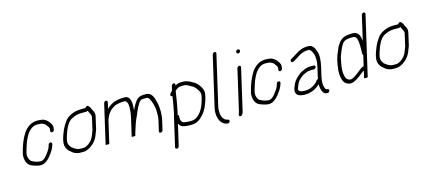

<svg xmlns="http://www.w3.org/2000/svg" viewBox="-66 -1283 4599 2081"><g transform="rotate(-15 2234.0 -243.0)"><path d="M480.6 -332 482 -338C490.7 -375.4 479.7 -392.5 464.6 -414C449.5 -435.5 441.1 -445.9 418 -459L405.6 -466C399 -469.3 390.5 -471.3 380 -472C364.8 -474.4 350.6 -476 333.9 -476C260.9 -476 211.2 -435.7 175.9 -385C137.2 -326.4 107.6 -249.5 88.6 -167C86.1 -156.3 85.2 -145.3 85.9 -134C86.5 -103.5 93.3 -73.7 107.7 -55C127.9 -24.3 175.3 -11.5 220.2 -1L237.8 1H256.8C264.3 0.3 271.6 -1.3 278.9 -4C318.2 -18.4 348.1 -52.2 372.9 -86L384.8 -103C389.5 -109 393.6 -115 396.9 -121L404.2 -135C410.6 -145.7 418.8 -163.5 422.1 -178L425.6 -189C431.4 -213.9 391.3 -218 385.1 -191L381.6 -180C376.5 -158.1 364.5 -137.5 353.2 -122L340.2 -105C321.6 -77.3 296.7 -46.6 262.2 -40H250.2C246.4 -40.7 241.5 -41.3 235.7 -42C201.1 -46.5 176.4 -59.7 152.9 -73C134.8 -91.6 120.4 -127.2 129.8 -168C137 -199.2 147.7 -227.3 156.3 -257L167.3 -287C184.1 -326 201.2 -361.5 226.8 -389C252 -415.3 278.6 -435 323.4 -435C330.1 -435 336.7 -434.7 343.2 -434C353.1 -433.1 372.3 -432.8 379 -429L391.4 -422C410.7 -412.8 415.3 -404.4 428.1 -386C438.3 -371.3 446.4 -361.1 441 -338L439.6 -332C437.2 -321.2 444.6 -312 455.5 -312C466.5 -312 478.1 -321.2 480.6 -332Z M873 -472H823C746 -472 665.3 -439.4 631.2 -382C615 -359.8 601.6 -337.9 588.6 -310C573.6 -272.4 559.8 -241.9 549.9 -199C538.8 -150.6 546 -120.8 562.9 -95C566.7 -91 569.7 -86.7 571.9 -82C579 -71.5 587.8 -66.7 597.6 -59C618.4 -36.8 651.1 -19 697.4 -19H731.4C737.4 -19 743.9 -19.7 750.9 -21C779.5 -29 802.2 -39.2 825.4 -58C856.4 -80.2 882.2 -111.9 898.6 -150L904.3 -166C910.6 -179.1 924.7 -215.1 928.3 -231C928.6 -235 929.2 -239 930.1 -243L956 -355C963 -385.5 955.5 -407.7 944.1 -425C932.8 -442.6 931.5 -461.2 916.9 -476L909.7 -484C900.6 -495.9 878.8 -487.5 873 -472ZM888.1 -438C892.1 -432.8 894.1 -425.6 896.7 -419C903.8 -399.9 921.9 -385 915 -355L889.1 -243C888 -238.3 887.3 -233.7 886.9 -229C886.3 -226.3 884.3 -220.7 880.9 -212C871.7 -190.6 868.4 -175.4 859 -156C858.1 -152 855.6 -147 851.6 -141C840.2 -120.9 824 -101.9 805.3 -88C786.8 -75.2 765.8 -60 740.9 -60H706.9C686 -60 678.7 -62.4 665.2 -70C649.6 -76.2 639.9 -81.3 630 -91C623.9 -96.6 613.8 -100.5 609.9 -108C606.5 -113.3 602.7 -118.7 598.6 -124C587.1 -143.1 582.6 -162.7 590.9 -199C592.9 -207.7 595.3 -216.3 597.9 -225C619.5 -294.9 653.4 -382.1 712.7 -406C742.7 -420.5 772.7 -431 813.5 -431H871.5C876.8 -431 882.4 -433.3 888.1 -438Z M1107.9 -491C1096.4 -491 1085.2 -481.7 1082.5 -470L981.2 -31C980.2 -27 986.7 -26.3 1000.7 -29C1014.1 -26.3 1021.2 -27 1022.2 -31L1078 -273C1084.2 -299.6 1096.3 -320.8 1106.7 -341C1112.8 -350.6 1128.6 -368.7 1136 -377C1151 -392.2 1174.4 -407 1193.3 -417C1203.7 -420.2 1215.3 -422.6 1226.4 -426C1243.5 -429.6 1259.6 -431 1276 -433H1304C1318.4 -433 1329.8 -408 1333.1 -399C1336 -388.4 1335.6 -371.7 1336.9 -359C1336.9 -329.4 1333.7 -293.1 1325.6 -258C1324.7 -251.3 1323.1 -243 1320.8 -233L1276.5 -41C1275.9 -38.3 1282.4 -38 1296.2 -40C1309.8 -38 1316.9 -38.3 1317.5 -41L1320 -52C1322.3 -62 1324.7 -71 1327.2 -79C1345.6 -138.7 1363.6 -195.4 1388.8 -246C1399.4 -271.4 1416.8 -314.6 1430 -338C1442.9 -359.7 1454.8 -384.1 1473.1 -399C1482.3 -404.9 1500.9 -407 1513 -407H1532C1544.6 -407 1552.6 -406.9 1558.6 -401C1567.3 -391.4 1575.1 -381 1580 -368C1584.5 -356.9 1593.5 -335.5 1595.8 -324C1596.1 -323.1 1599.9 -311.4 1599.6 -310C1606 -291.2 1609.5 -260.3 1609.9 -238C1609.7 -207.8 1612 -177.6 1604 -143L1576.3 -23C1573.8 -12.2 1581.2 -3 1592.2 -3C1603.2 -3 1614.8 -12.2 1617.3 -23L1645.2 -144C1646.9 -151.3 1647.9 -158.3 1648.1 -165L1650.2 -183C1650.1 -188.3 1650.4 -195 1650.9 -203L1652.4 -227C1651.7 -262.5 1648.7 -298.5 1640.7 -328C1627.2 -378.4 1616.4 -448 1541.4 -448H1522.4C1482.6 -448 1455.1 -436.2 1434.1 -412C1410.5 -382 1393.6 -351.1 1375.3 -313C1382 -376.7 1386.1 -474 1313.4 -474H1281.4C1249.5 -470.5 1213.7 -466.5 1185.8 -454C1158.4 -441.7 1127.9 -422.3 1107.3 -400L1123.5 -470C1126.2 -481.7 1119.4 -491 1107.9 -491Z M1839.7 -462 1828.6 -414C1820.9 -406.7 1814.5 -399.3 1809.5 -392L1802.4 -383C1790.3 -366.4 1801.2 -350.8 1817.5 -353C1813.8 -337 1813.2 -320.3 1809.7 -302C1801.1 -256.5 1794.7 -211.1 1784.1 -165C1780.2 -151 1776.7 -137.3 1773.6 -124L1701.4 189C1698.7 200.7 1705.5 210 1717 210C1728.5 210 1739.7 200.7 1742.4 189L1797.3 -49C1807.2 -26.3 1828.3 -7.3 1860.9 -4L1876.5 -2C1887.6 0.6 1911.1 1 1925.8 1C1934.4 1 1943.2 0.7 1952 0L1976.9 -4C2002.8 -10.5 2024 -22.7 2042 -39C2083.2 -72.5 2116.8 -120.7 2136.8 -181L2144.2 -200L2150.8 -220C2153 -226.7 2154.9 -233.3 2156.4 -240L2163.3 -270C2170.3 -300.1 2166 -324.2 2158.1 -342.5C2141.8 -379.8 2112.3 -420.3 2072.1 -438C2042.6 -454.7 2016.4 -474 1966.4 -474H1946.4C1917.9 -474 1898.9 -466.8 1878.8 -454L1880.7 -462C1883.2 -472.8 1876 -483 1865 -483C1854 -483 1842.2 -472.8 1839.7 -462ZM1817.6 -137C1819.6 -145.7 1822 -154.7 1824.9 -164C1835.9 -211.9 1842.1 -256.3 1851.3 -304.5C1856.7 -333 1857.7 -358.4 1864.1 -386C1864.7 -391.3 1865.4 -396 1866.3 -400L1878.7 -410C1896.6 -423.4 1910 -433 1937 -433H1976C1997.6 -430.2 2012.5 -420.2 2028.9 -411L2046.6 -401C2059.6 -395.7 2064.3 -390.2 2076 -381C2088.2 -368.6 2099.8 -353.3 2109 -338C2120.2 -319.4 2129.6 -301.4 2122.3 -270L2115.4 -240C2112.7 -228.2 2108 -215.7 2104.3 -205L2097.9 -186C2091.7 -167.8 2083.4 -148.7 2073.8 -133.5C2061.7 -114.2 2054.3 -100.9 2037.6 -85C2008.9 -56.3 1985.2 -40 1935.2 -40C1907.4 -40 1884.7 -43.2 1862.9 -47C1832.9 -55 1824 -95.3 1832.9 -134C1833.2 -135.3 1828.1 -136.3 1817.6 -137Z M2355.8 -675 2226.3 -114C2221.4 -92.8 2219.5 -75.2 2219.4 -58C2221.2 -40.5 2219.7 -20.4 2225.4 -6L2228.9 9C2237.8 36.3 2254.8 60.2 2277.5 76C2290.8 84.3 2333.1 101.1 2344.4 74C2356.7 44.7 2318.2 49.8 2305.8 40C2291.1 30.3 2273.4 10.5 2270.1 -9L2265.5 -24C2264.5 -28 2263.7 -32 2263.3 -36C2262.8 -60.9 2259.9 -82 2267.3 -114L2396.8 -675C2399.5 -686.7 2392.7 -696 2381.2 -696C2369.7 -696 2358.5 -686.7 2355.8 -675Z M2575.7 -462 2467.6 6C2466.4 11.4 2463.2 17.5 2460.9 22C2453.5 34.3 2461 44.8 2469 47.5C2490.3 54.7 2504.3 24.9 2508.6 6L2616.7 -462C2619.2 -472.8 2612 -483 2601 -483C2590 -483 2578.2 -472.8 2575.7 -462ZM2608.4 -638.5C2605.6 -626.5 2614.4 -615 2626.5 -615C2637.7 -615 2649.1 -624.3 2651.7 -635.5C2654.5 -647.5 2645.7 -659 2633.6 -659C2622.4 -659 2611 -649.7 2608.4 -638.5Z M3040.6 -332 3042 -338C3050.7 -375.4 3039.7 -392.5 3024.6 -414C3009.5 -435.5 3001.1 -445.9 2978 -459L2965.6 -466C2959 -469.3 2950.5 -471.3 2940 -472C2924.8 -474.4 2910.6 -476 2893.9 -476C2820.9 -476 2771.2 -435.7 2735.9 -385C2697.2 -326.4 2667.6 -249.5 2648.6 -167C2646.1 -156.3 2645.2 -145.3 2645.9 -134C2646.5 -103.5 2653.3 -73.7 2667.7 -55C2687.9 -24.3 2735.3 -11.5 2780.2 -1L2797.8 1H2816.8C2824.3 0.3 2831.6 -1.3 2838.9 -4C2878.2 -18.4 2908.1 -52.2 2932.9 -86L2944.8 -103C2949.5 -109 2953.6 -115 2956.9 -121L2964.2 -135C2970.6 -145.7 2978.8 -163.5 2982.1 -178L2985.6 -189C2991.4 -213.9 2951.3 -218 2945.1 -191L2941.6 -180C2936.5 -158.1 2924.5 -137.5 2913.2 -122L2900.2 -105C2881.6 -77.3 2856.7 -46.6 2822.2 -40H2810.2C2806.4 -40.7 2801.5 -41.3 2795.7 -42C2761.1 -46.5 2736.4 -59.7 2712.9 -73C2694.8 -91.6 2680.4 -127.2 2689.8 -168C2697 -199.2 2707.7 -227.3 2716.3 -257L2727.3 -287C2744.1 -326 2761.2 -361.5 2786.8 -389C2812 -415.3 2838.6 -435 2883.4 -435C2890.1 -435 2896.7 -434.7 2903.2 -434C2913.1 -433.1 2932.3 -432.8 2939 -429L2951.4 -422C2970.7 -412.8 2975.3 -404.4 2988.1 -386C2998.3 -371.3 3006.4 -361.1 3001 -338L2999.6 -332C2997.2 -321.2 3004.6 -312 3015.5 -312C3026.5 -312 3038.1 -321.2 3040.6 -332Z M3382 -277H3355C3325 -277 3298.9 -272.9 3276.7 -263C3259.2 -253.4 3235.4 -245.6 3218.8 -233L3192.9 -212C3159.1 -182.5 3138.6 -155.9 3120.2 -105C3090.5 -30.2 3129.6 -1.4 3194.3 3H3222.3C3233 3 3243.5 2 3254 0C3305.2 -9.8 3346.9 -33.4 3381.5 -67L3381.8 -51C3381.7 -38.6 3383.2 -27.2 3385.9 -17C3394 13.1 3402.8 45.5 3442.5 50H3449.5C3454.6 50.7 3459.9 49 3465.1 45C3481.1 32.8 3478.3 11.1 3461.9 9H3454.9C3437.7 9 3435 -12.3 3430.3 -23C3423.2 -42.4 3422.2 -69.4 3425.6 -98L3428.2 -118C3428.8 -123.3 3429.9 -129.3 3431.4 -136L3453.8 -233C3470.1 -303.6 3477.3 -368.8 3459.3 -413L3452 -433C3447.4 -447.7 3439.1 -462.9 3429 -472C3418.7 -485.4 3402 -495 3376.3 -495C3345.7 -495 3319.8 -490.7 3295.3 -482C3268.7 -470.1 3251.6 -462.5 3228 -446C3207.6 -432.2 3191.5 -421.9 3169.9 -411C3142.2 -398.6 3154.6 -361.9 3180.6 -375C3205.6 -386.2 3223.5 -398.1 3246.6 -414C3280.7 -437 3314.9 -454 3366.8 -454C3372.8 -454 3376.4 -453.7 3377.6 -453C3403.6 -441.5 3408.9 -416.3 3419.5 -392C3426.1 -375.3 3424.9 -348.6 3427 -329C3427.3 -308.7 3424.1 -286.1 3418.3 -261C3416.6 -251 3414.8 -241.7 3412.8 -233L3387.4 -123C3379.8 -121.7 3373.9 -118 3369.9 -112L3362.3 -101C3359.2 -96.3 3354.5 -91.7 3348.1 -87C3326.6 -68 3306.2 -56.1 3278.6 -46L3255.2 -40C3247.6 -38.7 3239.8 -38 3231.8 -38H3205.8C3178 -40.6 3150 -46.7 3150.9 -73C3154.2 -87.4 3167.3 -120.5 3173.2 -131C3184.9 -155.3 3197.9 -166.9 3215.5 -184C3223.5 -190 3231.7 -196.3 3239.9 -203C3253.3 -212.8 3274.6 -219.7 3288.4 -227C3302.3 -234 3326.6 -236 3345.5 -236H3372.5C3383.3 -236 3395.7 -245.5 3398.2 -256.5C3400.8 -267.5 3392.8 -277 3382 -277Z M3937.8 -103 3892.4 -84 3874.4 -6C3872.9 0.4 3913.7 1.5 3914.7 -3ZM3915.4 -6 4068.9 -671C4071.5 -682.4 4063.8 -692 4052.8 -692C4041.7 -692 4030.5 -682.4 4027.9 -671L3964.9 -398C3962.9 -408.2 3962.5 -417.9 3959.8 -428C3953.2 -458.8 3947.6 -477.5 3922 -494C3906.3 -503.5 3899 -505 3877.6 -505H3861.6C3841.5 -505 3823 -501.2 3805.2 -499C3756.8 -488.8 3728.4 -459.7 3703.7 -419L3693.6 -401C3686.7 -387.4 3682.6 -375 3676.1 -360C3663.9 -335.8 3651.7 -302 3644.8 -272C3637.7 -241.1 3633.2 -209.3 3628.6 -180L3625.2 -148C3623.9 -124.8 3625.3 -104.7 3628.6 -85C3634.6 -54.9 3640.8 -24.5 3663.8 -8C3678.2 5 3703.8 18.8 3734 13C3774.7 4.4 3809.6 -22.9 3840.6 -46C3857.7 -58.8 3874.8 -74.7 3892.4 -84L3873.7 -3C3872.7 1.5 3913.9 0.4 3915.4 -6ZM3930 -247 3903 -130C3877.6 -124 3860.7 -108.6 3841.5 -93L3820.5 -76C3796.1 -59.5 3767.6 -34.4 3736.2 -27C3708 -27 3693 -39.3 3682.7 -55C3661.7 -99.8 3662.7 -167.6 3680.1 -243C3681.7 -253 3683.6 -262.7 3685.8 -272C3687.8 -280.7 3690.2 -289.7 3693 -299L3703.5 -327C3715.6 -354.1 3725.5 -381.9 3739.5 -405L3748 -420C3756.5 -433.6 3774.6 -451.9 3791 -455L3804 -459C3819.1 -461.1 3835.5 -464 3852.1 -464H3868.1C3873.5 -464 3878 -463.7 3881.9 -463C3884.6 -463 3888.8 -461.3 3894.7 -458C3911.1 -446.6 3914.8 -432.5 3917.9 -411C3919.6 -407 3920.7 -403 3921.1 -399C3922.7 -370.2 3925.1 -340.3 3924.1 -308C3925.2 -288.3 3918 -258.8 3930 -247Z M4382 -472H4332C4255 -472 4174.3 -439.4 4140.2 -382C4124 -359.8 4110.6 -337.9 4097.6 -310C4082.6 -272.4 4068.8 -241.9 4058.9 -199C4047.8 -150.6 4055 -120.8 4071.9 -95C4075.7 -91 4078.7 -86.7 4080.9 -82C4088 -71.5 4096.8 -66.7 4106.6 -59C4127.4 -36.8 4160.1 -19 4206.4 -19H4240.4C4246.4 -19 4252.9 -19.7 4259.9 -21C4288.5 -29 4311.2 -39.2 4334.4 -58C4365.4 -80.2 4391.2 -111.9 4407.6 -150L4413.3 -166C4419.6 -179.1 4433.7 -215.1 4437.3 -231C4437.6 -235 4438.2 -239 4439.1 -243L4465 -355C4472 -385.5 4464.5 -407.7 4453.1 -425C4441.8 -442.6 4440.5 -461.2 4425.9 -476L4418.7 -484C4409.6 -495.9 4387.8 -487.5 4382 -472ZM4397.1 -438C4401.1 -432.8 4403.1 -425.6 4405.7 -419C4412.8 -399.9 4430.9 -385 4424 -355L4398.1 -243C4397 -238.3 4396.3 -233.7 4395.9 -229C4395.3 -226.3 4393.3 -220.7 4389.9 -212C4380.7 -190.6 4377.4 -175.4 4368 -156C4367.1 -152 4364.6 -147 4360.6 -141C4349.2 -120.9 4333 -101.9 4314.3 -88C4295.8 -75.2 4274.8 -60 4249.9 -60H4215.9C4195 -60 4187.7 -62.4 4174.2 -70C4158.6 -76.2 4148.9 -81.3 4139 -91C4132.9 -96.6 4122.8 -100.5 4118.9 -108C4115.5 -113.3 4111.7 -118.7 4107.6 -124C4096.1 -143.1 4091.6 -162.7 4099.9 -199C4101.9 -207.7 4104.3 -216.3 4106.9 -225C4128.5 -294.9 4162.4 -382.1 4221.7 -406C4251.7 -420.5 4281.7 -431 4322.5 -431H4380.5C4385.8 -431 4391.4 -433.3 4397.1 -438Z"/></g></svg>

Font: HoneyBee
Style: SeLitIt
Weight: 300
Foundry: Cannot Into Space Fonts
Version: Version 0.89